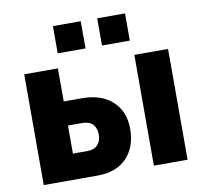

<svg xmlns="http://www.w3.org/2000/svg" viewBox="-80 -810 954 896"><g transform="rotate(-10 397.0 -361.5)"><path d="M227.1 -594.2V-723.1H358.9V-594.2ZM437 -594.2V-723.1H568.8V-594.2ZM56.2 0V-524.9H215.8V-368.2H300.8Q394.5 -368.2 446.8 -319.3Q499 -270.5 499 -189Q499 -103 450 -51.5Q400.9 0 311 0ZM578.1 0V-524.9H737.8V0ZM215.8 -121.1H285.2Q316.9 -121.1 333.5 -139.4Q350.1 -157.7 350.1 -188Q350.1 -218.3 333.7 -236.1Q317.4 -253.9 284.2 -253.9H215.8Z"/></g></svg>

Font: Rawline ExtraBold
Style: Regular
Weight: 800
Designer: Matt McInerney, Pablo Impallari, Rodrigo Fuenzalida
Foundry: Matt McInerney, Pablo Impallari, Rodrigo Fuenzalida
Version: Version 4.020;PS 004.020;hotconv 1.0.88;makeotf.lib2.5.64775